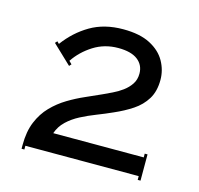

<svg xmlns="http://www.w3.org/2000/svg" viewBox="-73 -962 616 594"><g transform="rotate(15 234.5 -664.5)"><path d="M44 -457Q44 -500.2 56.9 -531.4Q69.8 -562.6 91.4 -584.8Q113 -607 139.4 -622.9Q165.8 -638.8 192.8 -650.5Q219.8 -662.2 243.2 -673Q255.8 -679 271.7 -686.5Q287.6 -694 302.3 -704.8Q317 -715.6 326.6 -730Q336.2 -744.4 336.2 -763.6Q336.2 -791.2 315.2 -807.4Q294.2 -823.6 252.8 -823.6Q209 -823.6 173.9 -801.4Q138.8 -779.2 116.6 -746.2L125.6 -737.2L119.6 -730.6L59 -788.2L65 -794.8L71.6 -788.2Q103.4 -831.4 147.8 -857.5Q192.2 -883.6 252.8 -883.6Q306.2 -883.6 339.5 -866.2Q372.8 -848.8 388.4 -820.9Q404 -793 404 -761.8Q404 -725.2 388.7 -700.3Q373.4 -675.4 347.6 -658.3Q321.8 -641.2 290 -627.4Q266 -616.6 240.5 -606.7Q215 -596.8 191.9 -584.8Q168.8 -572.8 151.4 -556.3Q134 -539.8 126.2 -517H416V-529H425V-445H416V-457H53V-445H44Z"/></g></svg>

Font: Copperplate CC
Style: Regular
Weight: 400
Designer: indestructible type*
Foundry: Cowboy Collective
Version: Version 1.000